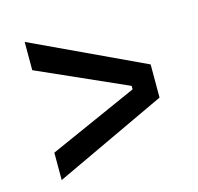

<svg xmlns="http://www.w3.org/2000/svg" viewBox="-78 -646 664 643"><g transform="rotate(-15 254.0 -324.5)"><path d="M60 -85V-180L368 -317V-329L60 -466V-564L448 -382V-267Z"/></g></svg>

Font: Bricolage Grotesque 20pt
Style: Regular
Weight: 400
Version: Version 1.001;gftools[0.9.33.dev8+g029e19f]